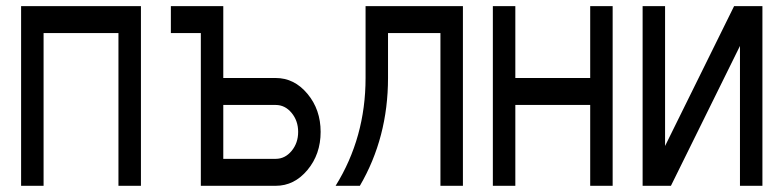

<svg xmlns="http://www.w3.org/2000/svg" viewBox="-20 -557 2555 626"><path d="M439.5 -537.1V48.8H366.2V-449.2H122.1V48.8H48.8V-537.1Z M708 -214.8V-39.1H878.9Q909.2 -39.1 930.7 -64.9Q952.1 -90.8 952.1 -127Q952.1 -163.1 930.7 -189Q909.2 -214.8 878.9 -214.8H708ZM708 -537.1V-302.7H878.9Q939.5 -302.7 982.4 -251.2Q1025.4 -199.7 1025.4 -127Q1025.4 -54.2 982.4 -2.7Q939.5 48.8 878.9 48.8H634.8V-449.2H537.1V-537.1H708Z M1171.9 -302.7V-537.1H1489.3V48.8H1416V-449.2H1245.1V-302.7Q1245.1 -108.4 1153.3 48.8H1074.2Q1171.9 -108.4 1171.9 -302.7Z M1660.2 -537.1V-302.7H1904.3V-537.1H1977.5V48.8H1904.3V-214.8H1660.2V48.8H1586.9V-537.1Z M2075.2 48.8V-537.1H2148.4V-81.1L2373.5 -537.1H2465.8V48.8H2392.6V-407.2L2167.5 48.8Z"/></svg>

Font: Gap Sans
Style: Bold
Weight: 400
Designer: Alexandre Liziard and Etienne Ozeray
Foundry: Interstices.io
Version: Version 1.610